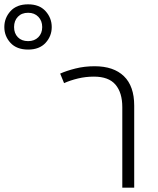

<svg xmlns="http://www.w3.org/2000/svg" viewBox="-249 -867 728 887"><path d="M-119 -638Q-172 -638 -200.5 -669Q-229 -700 -229 -742Q-229 -784 -200.5 -815.5Q-172 -847 -119 -847Q-67 -847 -38.5 -815.5Q-10 -784 -10 -742Q-10 -700 -38.5 -669Q-67 -638 -119 -638ZM-119 -677Q-90 -677 -72 -695Q-54 -713 -54 -742Q-54 -771 -72 -789.5Q-90 -808 -119 -808Q-149 -808 -166.5 -789.5Q-184 -771 -184 -742Q-184 -713 -166.5 -695Q-149 -677 -119 -677ZM47 -483 29 -527Q58 -540 99.5 -550.5Q141 -561 188 -561Q276 -561 323.5 -515Q371 -469 371 -379V0H316V-372Q316 -439 284.5 -476Q253 -513 185 -513Q147 -513 111.5 -504.5Q76 -496 47 -483Z"/></svg>

Font: Noto Sans Thai Looped Light
Style: Regular
Weight: 300
Designer: Sasikarn Vongin, Ben Mitchell
Foundry: The Fontpad Ltd
Version: Version 1.001; ttfautohint (v1.8.4.7-5d5b)